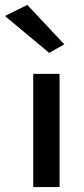

<svg xmlns="http://www.w3.org/2000/svg" viewBox="-55 -760 342 780"><path d="M80 -460V0H187V-460ZM-35 -695 145 -545 206 -580 56 -740Z"/></svg>

Font: Jost Medium
Style: Regular
Weight: 500
Version: Version 3.710